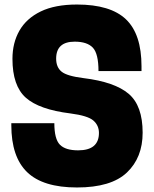

<svg xmlns="http://www.w3.org/2000/svg" viewBox="-20 -814 680 848"><path d="M320 14Q170 14 100 -53.5Q30 -121 30 -261V-270H220Q220 -200 244.5 -175Q269 -150 325 -150Q417 -150 417 -227Q417 -260 392.5 -281.5Q368 -303 291 -313Q153 -330 94 -382.5Q35 -435 35 -554Q35 -625 66 -679Q97 -733 160 -763.5Q223 -794 320 -794Q468 -794 536.5 -728.5Q605 -663 605 -521V-500H415Q415 -577 390 -603.5Q365 -630 310 -630Q228 -630 228 -555Q228 -517 252 -497.5Q276 -478 349 -469Q487 -452 548.5 -399.5Q610 -347 610 -228Q610 -118 540.5 -52Q471 14 320 14Z"/></svg>

Font: Tanohe Sans Black
Style: Regular
Weight: 900
Designer: Village Type and Design LLC & Cristiano Sobral
Foundry: Cooper Hewitt Smithsonian Design Museum
Version: Version 1.00;March 11, 2020;FontCreator 12.0.0.2522 64-bit; 